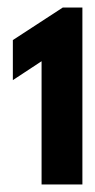

<svg xmlns="http://www.w3.org/2000/svg" viewBox="-20 -1258 251 508"><path d="M14 -1046 90 -1096V-770H198V-1238H146L14 -1152Z"/></svg>

Font: Poland Can Into
Style: BigWritings
Weight: 700
Foundry: Cannot Into Space Fonts
Version: Version 0.92